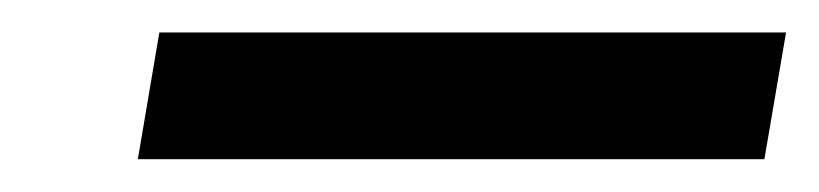

<svg xmlns="http://www.w3.org/2000/svg" viewBox="-20 -720 499 117"><path d="M64 -623 77.1 -700.2H459L445.8 -623Z"/></svg>

Font: Archivo Expanded SemiBold
Style: Italic
Weight: 600
Width: 7
Italic angle: -10°
Designer: Hector Gatti
Foundry: Omnibus-Type
Version: Version 2.001